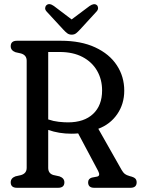

<svg xmlns="http://www.w3.org/2000/svg" viewBox="-20 -894 677 914"><path d="M571.5 -462.5Q571.5 -399 538 -350.5Q504.5 -302 448 -281L559 -85Q566.5 -72 574.2 -66Q582 -60 598 -55.5Q617 -51 623.8 -44.2Q630.5 -37.5 630.5 -26Q630.5 0 601 0H428.5Q399.5 0 399.5 -26Q399.5 -43 417 -48.5L443 -53.5Q459 -57.5 447 -80.5L352 -259Q337 -257.5 319.5 -257.5Q261 -257.5 209.5 -275.5V-95Q209.5 -68.5 233.5 -61L263 -54.5Q286.5 -46 286.5 -26Q286.5 0 256.5 0H61Q31 0 31 -26Q31 -46 53.5 -54.5L80 -60.5Q107 -68.5 107 -95V-605Q107 -631.5 80 -639.5L53.5 -645.5Q31 -654 31 -674Q31 -700 61 -700H269.5Q365.5 -700 433.2 -668.5Q501 -637 536.2 -583.2Q571.5 -529.5 571.5 -462.5ZM209.5 -646.5V-325.5Q234 -317 259.2 -314.2Q284.5 -311.5 303.5 -311.5Q380.5 -311.5 423.2 -351.8Q466 -392 466 -463.5Q466 -516 442 -557.5Q418 -599 372.8 -622.8Q327.5 -646.5 264.5 -646.5ZM361.5 -754Q351 -742.5 342.5 -735.8Q334 -729 321.5 -729Q308.5 -729 299.8 -735.8Q291 -742.5 280.5 -754L202.5 -838.5Q194 -847.5 195 -856.2Q196 -865 201.5 -869.5Q214.5 -881 236.5 -865.5L321 -801.5L406.5 -865.5Q428.5 -880.5 441 -869.5Q446 -865.5 446.8 -856.5Q447.5 -847.5 439 -838.5Z"/></svg>

Font: Fraunces 144pt SuperSoft
Style: Regular
Weight: 400
Version: Version 1.000;[b76b70a41]